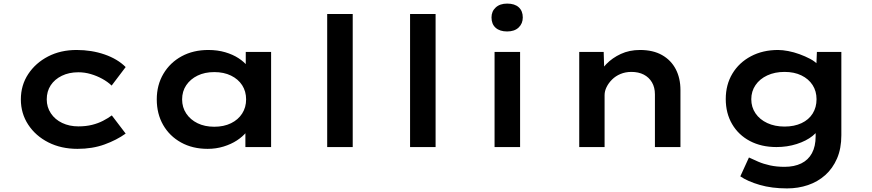

<svg xmlns="http://www.w3.org/2000/svg" viewBox="-20 -818 4851 1068"><path d="M411 10Q320 10 249 -26Q178 -62 137 -124.5Q96 -187 96 -265Q96 -344 137 -406Q178 -468 247.5 -504Q317 -540 406 -540Q490 -540 562 -515Q634 -490 679 -445L601 -342Q579 -363 549 -379.5Q519 -396 485 -406Q451 -416 416 -416Q364 -416 324 -396.5Q284 -377 262 -343.5Q240 -310 240 -265Q240 -222 263 -187.5Q286 -153 326 -134Q366 -115 416 -115Q458 -115 492 -123.5Q526 -132 553 -146Q580 -160 602 -176L679 -75Q629 -39 561.5 -14.5Q494 10 411 10Z M1135 10Q1051 10 987 -25.5Q923 -61 887.5 -123Q852 -185 852 -265Q852 -345 889 -407.5Q926 -470 990.5 -505Q1055 -540 1139 -540Q1190 -540 1232.5 -527.5Q1275 -515 1306.5 -494.5Q1338 -474 1357.5 -449.5Q1377 -425 1382 -401L1347 -400V-529H1488V0H1345V-140L1375 -133Q1371 -108 1350.5 -83Q1330 -58 1298 -37Q1266 -16 1224 -3Q1182 10 1135 10ZM1172 -113Q1225 -113 1265 -132.5Q1305 -152 1327 -186.5Q1349 -221 1349 -265Q1349 -310 1327 -344Q1305 -378 1265 -397.5Q1225 -417 1172 -417Q1119 -417 1079 -397.5Q1039 -378 1016 -344Q993 -310 993 -265Q993 -221 1016 -186.5Q1039 -152 1079 -132.5Q1119 -113 1172 -113Z M1800 0V-740H1942V0Z M2261 0V-740H2403V0Z M2731 0V-529H2873V0ZM2801 -643Q2760 -643 2737 -663.5Q2714 -684 2714 -721Q2714 -755 2737.5 -776.5Q2761 -798 2801 -798Q2843 -798 2865.5 -777.5Q2888 -757 2888 -721Q2888 -687 2865 -665Q2842 -643 2801 -643Z M3202 0V-529H3338L3342 -395L3304 -387Q3319 -427 3352.5 -461.5Q3386 -496 3433.5 -518Q3481 -540 3540 -540Q3613 -540 3663 -511.5Q3713 -483 3739 -433Q3765 -383 3765 -317V0H3623V-293Q3623 -332 3606.5 -360Q3590 -388 3561 -403Q3532 -418 3492 -418Q3459 -418 3431.5 -406.5Q3404 -395 3384.5 -375.5Q3365 -356 3354 -333.5Q3343 -311 3343 -289V0H3273Q3241 0 3223.5 0Q3206 0 3202 0Z M4358 230Q4273 230 4206 210.5Q4139 191 4098 163L4146 58Q4169 69 4198 81.5Q4227 94 4263.5 102Q4300 110 4344 110Q4398 110 4437 91Q4476 72 4496.5 34Q4517 -4 4517 -60V-126L4542 -121Q4535 -90 4500 -62Q4465 -34 4412 -17Q4359 0 4299 0Q4215 0 4151.5 -33.5Q4088 -67 4052.5 -127.5Q4017 -188 4017 -267Q4017 -347 4054 -408.5Q4091 -470 4157 -505Q4223 -540 4308 -540Q4333 -540 4364.5 -534Q4396 -528 4427.5 -516.5Q4459 -505 4486.5 -490.5Q4514 -476 4530.5 -457Q4547 -438 4549 -416L4519 -408L4524 -529H4660V-66Q4660 8 4636 63.5Q4612 119 4570.5 156Q4529 193 4474.5 211.5Q4420 230 4358 230ZM4344 -114Q4398 -114 4438.5 -133Q4479 -152 4500.5 -186.5Q4522 -221 4522 -266Q4522 -311 4500 -345Q4478 -379 4438 -398.5Q4398 -418 4344 -418Q4290 -418 4248 -398.5Q4206 -379 4182.5 -344.5Q4159 -310 4159 -266Q4159 -222 4182.5 -187.5Q4206 -153 4248 -133.5Q4290 -114 4344 -114Z"/></svg>

Font: Lexend Mega SemiBold
Style: Regular
Weight: 600
Designer: Bonnie Shaver-Troup, Thomas Jockin
Foundry: Lexend
Version: Version 1.007